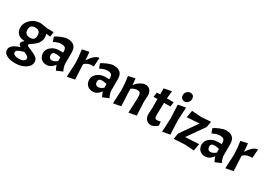

<svg xmlns="http://www.w3.org/2000/svg" viewBox="11 -1746 4144 2971"><g transform="rotate(30 2083.0 -261.0)"><path d="M23 99Q23 11 187 -39Q148 -59 148 -91Q148 -104 158 -117Q168 -130 187 -144V-152Q115 -152 72.5 -192Q30 -232 30 -299Q30 -386 101 -450.5Q172 -515 269 -515Q294 -515 342 -505Q390 -495 436 -495H513L503 -408L428 -417Q438 -388 438 -351Q438 -314 420.5 -277.5Q403 -241 378.5 -219Q354 -197 329.5 -180.5Q305 -164 287.5 -151.5Q270 -139 270 -129Q270 -110 310 -96Q416 -53 453.5 -23Q491 7 491 51Q491 125 416.5 172.5Q342 220 239 220Q136 220 79.5 187Q23 154 23 99ZM325 -321Q325 -370 303 -393Q281 -416 234 -416Q143 -416 143 -326.5Q143 -237 240 -237Q325 -237 325 -321ZM361 66Q361 48 342 32.5Q323 17 274 -4Q201 16 173.5 33Q146 50 146 75Q146 100 173.5 115.5Q201 131 250 131Q299 131 330 113Q361 95 361 66Z M731 -295H799V-312Q799 -361 779 -379Q759 -397 704 -397Q681 -397 649.5 -387.5Q618 -378 579 -358L550 -437Q593 -467 654.5 -491Q716 -515 756 -515Q913 -515 913 -363V-167Q913 -111 948 -42L842 3Q817 -45 805 -83Q750 0 666 0Q607 0 569.5 -37.5Q532 -75 532 -138.5Q532 -202 590 -248.5Q648 -295 731 -295ZM708 -102Q748 -102 799 -143V-210Q746 -222 713 -222Q650 -222 650 -166Q650 -137 666 -119.5Q682 -102 708 -102Z M1024 -483 1145 -509Q1154 -432 1157 -363Q1248 -504 1328 -504L1317 -348Q1259 -348 1225.5 -337.5Q1192 -327 1157 -296V-260L1168 -25L1034 0L1046 -243Q1042 -377 1024 -483Z M1556 -295H1624V-312Q1624 -361 1604 -379Q1584 -397 1529 -397Q1506 -397 1474.5 -387.5Q1443 -378 1404 -358L1375 -437Q1418 -467 1479.5 -491Q1541 -515 1581 -515Q1738 -515 1738 -363V-167Q1738 -111 1773 -42L1667 3Q1642 -45 1630 -83Q1575 0 1491 0Q1432 0 1394.5 -37.5Q1357 -75 1357 -138.5Q1357 -202 1415 -248.5Q1473 -295 1556 -295ZM1533 -102Q1573 -102 1624 -143V-210Q1571 -222 1538 -222Q1475 -222 1475 -166Q1475 -137 1491 -119.5Q1507 -102 1533 -102Z M1982 -333V-260L1993 -25L1859 0L1871 -243Q1867 -377 1849 -483L1970 -509Q1977 -451 1980 -396Q1995 -416 2014 -435.5Q2033 -455 2074 -479.5Q2115 -504 2160.5 -504Q2206 -504 2237 -468.5Q2268 -433 2268 -372L2262 -260L2273 -20L2138 5L2150 -253Q2150 -322 2138 -345Q2126 -368 2082 -368Q2038 -368 1982 -333Z M2422 -484V-593L2557 -619L2544 -484H2665L2654 -402H2540L2535 -193Q2535 -146 2544 -130.5Q2553 -115 2577 -115Q2601 -115 2641 -126L2647 -55Q2581 0 2531 0Q2481 0 2449 -36.5Q2417 -73 2417 -132L2423 -244L2422 -402H2353L2364 -484Z M2872 -509 2860 -260 2871 -25 2737 0 2749 -243 2738 -484ZM2731 -655.5Q2731 -689 2757 -715.5Q2783 -742 2817 -742Q2851 -742 2869 -723.5Q2887 -705 2887 -668Q2887 -631 2861.5 -604.5Q2836 -578 2802.5 -578Q2769 -578 2750 -600Q2731 -622 2731 -655.5Z M2965 -99 3176 -400 2955 -385 2978 -511 3149 -500 3316 -512 3299 -408 3087 -106 3330 -120 3308 6 3138 -5 2948 6Z M3564 -295H3632V-312Q3632 -361 3612 -379Q3592 -397 3537 -397Q3514 -397 3482.5 -387.5Q3451 -378 3412 -358L3383 -437Q3426 -467 3487.5 -491Q3549 -515 3589 -515Q3746 -515 3746 -363V-167Q3746 -111 3781 -42L3675 3Q3650 -45 3638 -83Q3583 0 3499 0Q3440 0 3402.5 -37.5Q3365 -75 3365 -138.5Q3365 -202 3423 -248.5Q3481 -295 3564 -295ZM3541 -102Q3581 -102 3632 -143V-210Q3579 -222 3546 -222Q3483 -222 3483 -166Q3483 -137 3499 -119.5Q3515 -102 3541 -102Z M3857 -483 3978 -509Q3987 -432 3990 -363Q4081 -504 4161 -504L4150 -348Q4092 -348 4058.5 -337.5Q4025 -327 3990 -296V-260L4001 -25L3867 0L3879 -243Q3875 -377 3857 -483Z"/></g></svg>

Font: Acme
Style: Regular
Weight: 400
Designer: Juan Pablo del Peral
Foundry: Juan Pablo del Peral
Version: Version 1.002